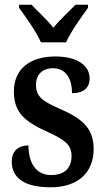

<svg xmlns="http://www.w3.org/2000/svg" viewBox="-20 -786 449 816"><path d="M154 -606H261C280 -651 327 -715 354 -753V-766H301C274 -738 233 -701 207 -668C181 -701 140 -738 114 -766H61V-753C88 -715 135 -651 154 -606ZM195 10C311 10 378 -52 378 -153C378 -241 328 -282 240 -321C159 -356 133 -376 133 -425C133 -469 160 -496 205 -496C255 -496 286 -459 286 -390C337 -390 361 -414 361 -453C361 -502 316 -546 215 -546C110 -546 39 -495 39 -397C39 -308 85 -269 183 -225C258 -191 284 -169 284 -123C284 -74 257 -42 197 -42C135 -42 101 -91 101 -168C67 -168 30 -152 30 -99C30 -31 82 10 195 10Z"/></svg>

Font: Noto Serif Armenian Condensed SemiBold
Style: Regular
Weight: 600
Width: 3
Designer: Monotype Design Team
Foundry: Monotype Imaging Inc.
Version: Version 2.008